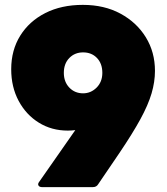

<svg xmlns="http://www.w3.org/2000/svg" viewBox="-20 -768 686 788"><path d="M153 0Q142 0 138 -6.5Q134 -13 141 -22L289 -234Q274 -232 258 -232Q192 -232 139.5 -264.5Q87 -297 56.5 -354Q26 -411 26 -484Q26 -562 63 -621.5Q100 -681 166 -714.5Q232 -748 320 -748Q408 -748 474.5 -712Q541 -676 578.5 -615Q616 -554 616 -477Q616 -432 602 -384.5Q588 -337 556 -278.5Q524 -220 470 -140L383 -12Q376 0 361 0ZM321 -385Q353 -385 376.5 -408.5Q400 -432 400 -469Q400 -507 378 -530Q356 -553 321 -553Q287 -553 264.5 -530Q242 -507 242 -469Q242 -432 264.5 -408.5Q287 -385 321 -385Z"/></svg>

Font: LINE Seed Sans Heavy
Style: Regular
Weight: 900
Designer: LINE VX Design & Dalton Maag Ltd & Sandoll Inc
Foundry: Dalton Maag Ltd
Version: Version 1.003